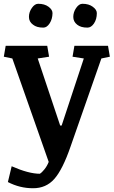

<svg xmlns="http://www.w3.org/2000/svg" viewBox="-30 -772 601 1015"><path d="M144 223.1Q74.7 223.1 11.7 190.4L31.7 106.9Q121.6 146.5 180.7 146.5Q191.4 140.1 205.1 123Q218.8 106 227.5 84L35.2 -462.9L-9.8 -472.2L0 -529.8H219.7L229.5 -472.2L169.4 -462.9L288.1 -108.4H295.9L413.1 -462.9L353.5 -472.2L363.3 -529.8H541L550.8 -472.2L505.9 -462.9L343.3 2Q301.3 124 257.3 173.8Q213.4 223.6 144 223.1ZM405.8 -752Q439.5 -752 460.4 -736.3Q481.9 -720.7 481.9 -702.6Q481.9 -670.4 466.8 -647.9Q451.7 -626 432.6 -626Q414.1 -626 400.9 -629.9Q387.7 -633.8 377.9 -641.6Q357.4 -657.7 357.4 -682.6Q357.4 -708 372.6 -730Q387.7 -752 405.8 -752ZM138.7 -730.5Q153.8 -752 171.9 -752Q205.6 -752 226.6 -736.3Q247.6 -720.7 247.6 -702.6Q247.1 -670.9 232.4 -648.4Q217.8 -626 199.2 -626Q180.7 -626 167.5 -629.9Q154.3 -633.8 144.5 -641.6Q123 -657.2 123 -682.6Q123 -708.5 138.7 -730.5Z"/></svg>

Font: NoticiaText-Bold
Style: Bold
Weight: 700
Designer: JM Sole
Foundry: JM Sole
Version: Version 1.003